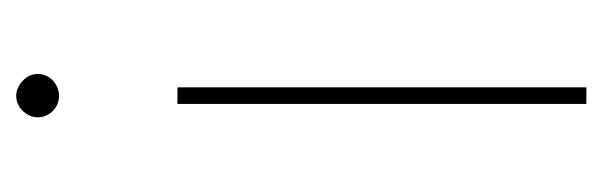

<svg xmlns="http://www.w3.org/2000/svg" viewBox="-268 -294 729 232"><g transform="rotate(-90 96.0 -178.5)"><path d="M106 -328.1V166H85.9V-328.1ZM69.8 -497.1Q69.8 -506.8 77.4 -514.9Q85 -522.9 95.7 -522.9Q105.5 -522.9 113.8 -515.1Q122.1 -507.3 122.1 -497.1Q122.1 -485.8 114 -478.5Q106 -471.2 95.7 -471.2Q85 -471.2 77.4 -478.8Q69.8 -486.3 69.8 -497.1Z"/></g></svg>

Font: Montserrat
Style: Thin
Weight: 250
Designer: Julieta Ulanovsky
Foundry: Julieta Ulanovsky
Version: Version 1.000;PS 002.000;hotconv 1.0.70;makeotf.lib2.5.58329